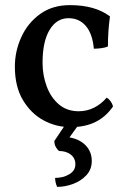

<svg xmlns="http://www.w3.org/2000/svg" viewBox="-20 -487 493 749"><path d="M421 -72Q394 -32 353 -11.5Q312 9 255 9Q199 9 150 -17.5Q101 -44 69.5 -96.5Q38 -149 38 -227Q38 -287 63 -342Q88 -397 136 -432Q184 -467 253 -467Q302 -467 341 -456Q380 -445 409 -423Q405 -394 403 -365.5Q401 -337 401 -306Q391 -301 375 -299Q359 -297 346 -297Q341 -355 315 -385.5Q289 -416 247 -416Q201 -416 173.5 -370.5Q146 -325 146 -242Q146 -194 162 -150.5Q178 -107 209.5 -80Q241 -53 287 -53Q319 -53 347 -67Q375 -81 396 -106Q405 -101 411.5 -92Q418 -83 421 -72ZM203 242Q199 234 197 224.5Q195 215 195 207Q226 207 250 193Q274 179 274 154Q274 130 256 116Q238 102 210 102Q203 96 197.5 86Q192 76 192 63L245 -16H298L251 49Q291 56 314.5 80.5Q338 105 338 141Q338 174 317 196.5Q296 219 265 230.5Q234 242 203 242Z"/></svg>

Font: Vollkorn Medium
Style: Regular
Weight: 500
Designer: Friedrich Althausen
Foundry: Friedrich Althausen
Version: Version 5.000